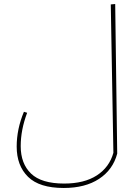

<svg xmlns="http://www.w3.org/2000/svg" viewBox="-20 -754 696 955"><path d="M563 10Q542 90 473 135.5Q404 181 297 181Q176 181 119.5 125.5Q63 70 63 -25Q63 -112 99 -198L115 -193Q83 -108 83 -27Q83 60 134.5 109.5Q186 159 299 159Q399 159 461.5 118.5Q524 78 544 6L531 -732L553 -734Z"/></svg>

Font: FiraGO Thin
Style: Italic
Weight: 100
Italic angle: -8°
Designer: bBox Type GmbH
Foundry: bBox Type GmbH
Version: Version 1.001